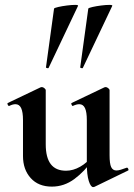

<svg xmlns="http://www.w3.org/2000/svg" viewBox="-20 -751 546 785"><path d="M192 12Q137 12 105.5 -23Q74 -58 74 -113V-260Q74 -293 66.5 -309Q59 -325 43 -325Q32 -325 18 -318Q14 -317 11.5 -323Q9 -329 12 -330L146 -394Q149 -395 151 -395Q156 -395 161.5 -390.5Q167 -386 167 -382V-161Q167 -107 187.5 -80Q208 -53 250 -53Q279 -53 308 -69.5Q337 -86 354 -111L360 -99Q326 -50 284 -19Q242 12 192 12ZM428 -382V-116Q428 -82 434.5 -68Q441 -54 456 -54Q463 -54 473.5 -57Q484 -60 497 -65Q501 -67 504 -61.5Q507 -56 504 -54L366 13Q364 14 361 14Q351 14 343 -11Q335 -36 335 -82V-260Q335 -293 327.5 -309Q320 -325 304 -325Q293 -325 278 -318Q275 -317 272.5 -323Q270 -329 273 -330L407 -394Q409 -395 412 -395Q417 -395 422.5 -390.5Q428 -386 428 -382ZM179 -474Q178 -471 172.5 -472.5Q167 -474 168 -476L201 -716Q203 -719 218.5 -722.5Q234 -726 253.5 -728.5Q273 -731 287 -731Q301 -731 299 -727ZM319 -474Q318 -471 312.5 -472.5Q307 -474 308 -476L341 -716Q343 -719 358.5 -722.5Q374 -726 393.5 -728.5Q413 -731 427 -731Q441 -731 439 -727Z"/></svg>

Font: Cormorant Light
Style: Bold
Weight: 700
Version: Version 4.000